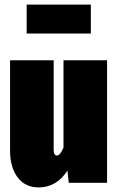

<svg xmlns="http://www.w3.org/2000/svg" viewBox="-20 -797 514 837"><path d="M376 -650.9H96.2V-776.9H376ZM446.8 -534.2V0H279.8L273.9 -53.2Q226.1 20 148.9 20Q89.8 20 56.9 -23.7Q23.9 -67.4 23.9 -140.1V-534.2H213.9V-145Q213.9 -119.1 228 -119.1Q242.7 -119.1 256.8 -153.8V-534.2Z"/></svg>

Font: Fira Sans Compressed Heavy
Style: Regular
Weight: 900
Width: 1
Designer: Carrois Corporate & Edenspiekermann AG
Foundry: Carrois Corporate GbR & Edenspiekermann AG
Version: Version 4.203;PS 004.203;hotconv 1.0.88;makeotf.lib2.5.64775